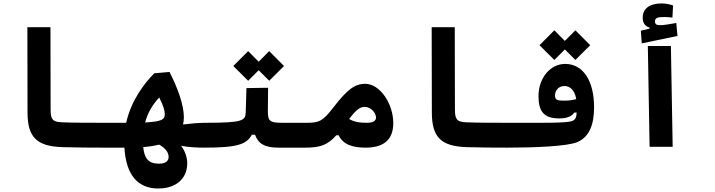

<svg xmlns="http://www.w3.org/2000/svg" viewBox="-20 -851 4142 1113"><path d="M580.1 4.9C608.4 4.9 620.1 -30.3 620.1 -63.5C620.1 -106.9 608.4 -139.2 585.9 -139.2C508.3 -139.2 403.3 -139.2 337.9 -142.1C287.1 -144.5 273.4 -156.7 273.4 -215.3L272.5 -693.4H138.7L139.6 -198.2C140.1 -57.1 190.9 -2.9 341.8 2C413.6 4.4 513.7 4.9 580.1 4.9Z M897.9 241.7C994.6 241.7 1065.4 189.5 1065.4 95.2C1065.4 63 1053.2 24.4 1029.8 -5.9C1073.7 2.9 1126 4.9 1166 4.9C1205.1 4.9 1220.7 -19 1220.7 -72.8C1220.7 -111.3 1204.1 -139.2 1171.9 -139.2C1126 -139.2 1082 -134.3 1041 -129.4C1043.9 -142.6 1045.9 -156.2 1045.9 -170.9C1045.9 -242.7 1009.3 -343.3 962.4 -434.1L874.5 -426.3C815.9 -367.7 740.2 -268.1 711.4 -139.2C693.4 -139.2 673.8 -139.2 652.3 -139.2C631.8 -139.2 609.9 -139.2 585.9 -139.2C565.4 -139.2 551.8 -107.9 551.8 -70.8C551.8 -23.4 560.1 4.9 580.1 4.9C597.7 4.9 614.3 4.9 629.9 4.9C655.8 4.9 679.7 4.9 701.2 4.9C710.4 160.2 775.9 241.7 897.9 241.7ZM902.8 -12.7C947.3 12.7 957.5 40 957.5 58.6C957.5 83.5 938 97.7 903.3 97.7C856 97.7 817.9 84.5 810.5 1.5C843.3 -1 873 -5.4 902.8 -12.7ZM821.3 -141.1C835.4 -194.8 861.3 -240.2 902.8 -286.1C928.2 -237.8 935.1 -208 935.1 -190.4C935.1 -168.5 930.7 -154.3 879.4 -146.5C861.8 -144 842.8 -142.1 821.3 -141.1Z M1166 4.9C1359.4 4.9 1409.2 -15.1 1439.9 -69.8H1458.5C1476.6 -19 1513.2 4.9 1593.3 4.9H1752C1775.4 4.9 1794.4 -20 1794.4 -75.7C1794.4 -120.1 1782.7 -139.2 1757.8 -139.2H1614.3C1543.9 -139.2 1532.7 -149.4 1532.7 -206.5L1534.2 -342.3L1408.7 -340.3L1404.3 -198.7C1402.8 -152.3 1388.2 -139.2 1171.9 -139.2ZM1540.5 -382.8 1626.5 -468.3 1540.5 -554.7 1479.5 -493.2 1418.5 -554.7 1332.5 -468.3 1418.5 -382.8 1479.5 -443.8Z M1749 4.9C1837.9 4.9 1878.9 -10.7 1929.7 -66.9H1943.4C1967.8 -13.2 2024.4 4.9 2099.1 4.9C2197.3 4.9 2259.8 -35.2 2259.8 -137.2C2259.8 -249.5 2183.1 -365.2 2096.7 -365.2C2036.1 -365.2 1991.7 -330.6 1913.1 -229C1851.1 -148.9 1832 -139.2 1757.8 -139.2C1734.9 -139.2 1723.6 -98.1 1723.6 -65.9C1723.6 -22.5 1731.4 4.9 1749 4.9ZM2003.9 -161.1C2044.9 -214.8 2066.4 -231.4 2094.7 -231.4C2128.9 -231.4 2159.7 -197.8 2159.7 -169.4C2159.7 -149.4 2141.1 -139.2 2105.5 -139.2C2063.5 -139.2 2034.7 -143.6 2003.9 -161.1Z M2923.8 4.9C2952.1 4.9 2963.9 -30.3 2963.9 -63.5C2963.9 -106.9 2952.1 -139.2 2929.7 -139.2C2852.1 -139.2 2747.1 -139.2 2681.6 -142.1C2630.9 -144.5 2617.2 -156.7 2617.2 -215.3L2616.2 -693.4H2482.4L2483.4 -198.2C2483.9 -57.1 2534.7 -2.9 2685.5 2C2757.3 4.4 2857.4 4.9 2923.8 4.9Z M2919.9 4.9C3070.8 4.9 3270 -2 3328.1 -27.8C3397 -58.6 3423.8 -129.4 3423.8 -230C3423.8 -377.4 3363.3 -480.5 3256.3 -480.5C3170.4 -480.5 3101.6 -399.4 3101.6 -293.9C3101.6 -209.5 3129.4 -164.6 3220.7 -164.6C3270.5 -164.6 3294.4 -177.7 3309.1 -198.2L3322.8 -198.7C3321.8 -172.4 3316.4 -155.3 3293.5 -148.4C3258.8 -138.2 3138.2 -138.7 3007.3 -139.2C2981.9 -139.2 2955.6 -139.2 2929.7 -139.2ZM3315.4 -503.4 3401.4 -588.9 3315.4 -675.3 3254.4 -613.8 3193.4 -675.3 3107.4 -588.9 3193.4 -503.4 3254.4 -564.5ZM3320.3 -276.4C3298.8 -270.5 3279.3 -267.6 3251.5 -267.6C3211.9 -267.6 3197.3 -270 3197.3 -297.9C3197.3 -324.7 3216.8 -352.5 3252 -352.5C3282.2 -352.5 3311.5 -330.6 3320.3 -276.4Z M3745.6 0H3879.4L3869.1 -584.5H3735.4ZM3700.2 -599.6 3907.2 -642.6 3900.4 -717.8C3871.1 -712.4 3829.1 -705.1 3808.1 -705.1C3786.6 -705.1 3776.9 -709 3776.9 -727.5C3776.9 -748 3793.9 -752.4 3832 -752.4C3843.3 -752.4 3862.8 -751 3877.9 -749L3881.8 -819.3C3865.7 -825.7 3837.4 -831.1 3814.9 -831.1C3751 -831.1 3705.6 -804.7 3705.6 -748.5C3705.6 -717.3 3719.7 -698.7 3745.6 -690.9V-685.1L3694.8 -672.9Z"/></svg>

Font: Cascadia Code
Style: Bold
Weight: 700
Monospace: yes
Designer: Aaron Bell
Foundry: Saja Typeworks
Version: Version 2404.023